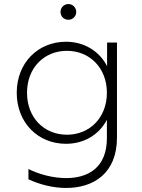

<svg xmlns="http://www.w3.org/2000/svg" viewBox="-20 -733 705 952"><path d="M121 105V156C179 183 245 199 308 199C441 199 560 129 560 -51V-522H511V-405C471 -482 395 -526 307 -526C169 -526 63 -422 63 -273C63 -124 169 -20 307 -20C395 -20 470 -63 510 -139V-48C510 100 415 150 308 150C244 150 175 132 121 105ZM312 -65C198 -65 114 -150 114 -273C114 -396 198 -481 312 -481C425 -481 510 -396 510 -273C510 -150 425 -65 312 -65ZM319 -635C341 -635 358 -652 358 -674C358 -695 341 -713 319 -713C297 -713 280 -695 280 -674C280 -652 297 -635 319 -635Z"/></svg>

Font: Chess Sans Light
Style: Regular
Weight: 300
Designer: Wolf Bōese
Foundry: Wolf Bōese
Version: Version 7.223;Glyphs 3.3 (3306)